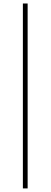

<svg xmlns="http://www.w3.org/2000/svg" viewBox="-20 -800 282 1070"><path d="M107.5 250V-780.5H134V250Z"/></svg>

Font: Bodoni Moda SC 9pt SemiBold
Style: Regular
Weight: 600
Designer: Owen Earl
Foundry: indestructible type
Version: Version 2.005